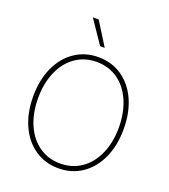

<svg xmlns="http://www.w3.org/2000/svg" viewBox="-166 -1053 1039 1180"><g transform="rotate(20 354.0 -463.0)"><path d="M353.5 9.8Q266.6 9.8 199.5 -35.9Q132.3 -81.5 95 -164.1Q57.6 -246.6 57.6 -353.5Q57.6 -460.4 95 -543Q132.3 -625.5 199.7 -671.1Q267.1 -716.8 353.5 -716.8Q440.4 -716.8 507.6 -671.4Q574.7 -626 612.1 -543.5Q649.4 -460.9 649.4 -353.5Q649.4 -246.6 612.1 -164.1Q574.7 -81.5 507.6 -35.9Q440.4 9.8 353.5 9.8ZM353.5 -685.5Q276.4 -685.5 216.6 -644.5Q156.7 -603.5 123.3 -528.1Q89.8 -452.6 89.8 -353.5Q89.8 -255.4 123 -179.9Q156.2 -104.5 216.1 -63Q275.9 -21.5 353.5 -21.5Q431.2 -21.5 491.2 -62.7Q551.3 -104 584.7 -179.4Q618.2 -254.9 618.2 -353.5Q617.7 -452.1 584.2 -527.6Q550.8 -603 491 -644.3Q431.2 -685.5 353.5 -685.5ZM236.3 -934.6H274.4L369.1 -783.2H338.9Z"/></g></svg>

Font: Pretendard GOV Thin
Style: Regular
Weight: 100
Designer: Base glyphs from Inter by Rasmus Andersson; Hangeul glyphs from Noto Sans CJK(Source Han Sans) by Jang Soo-young and Kan
Foundry: Kil Hyung-jin
Version: Version 1.309